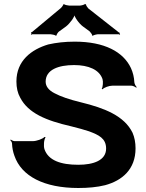

<svg xmlns="http://www.w3.org/2000/svg" viewBox="-20 -929 727 959"><path d="M371 -106C283 -106 221 -128 202 -184C197 -199 199 -233 208 -243L202 -245C194 -235 162 -224 144 -224H53C47 -224 37 -229 34 -232L31 -229C35 -226 40 -218 40 -212C41 -190 45 -170 52 -151C87 -49 200 10 371 10C420 10 465 6 505 -4C590 -27 657 -83 657 -188C657 -217 652 -243 642 -266C601 -350 503 -389 384 -418C326 -432 283 -447 253 -463C223 -478 208 -498 208 -521C208 -581 272 -604 350 -604C422 -604 476 -581 492 -534C496 -522 494 -494 488 -485L492 -483C500 -492 525 -501 541 -501H636C644 -501 656 -495 660 -491L663 -494C658 -498 652 -509 651 -518C650 -543 644 -567 634 -589C596 -670 502 -721 353 -721C304 -721 261 -716 221 -707C137 -682 62 -626 62 -522C62 -491 68 -464 81 -441C121 -364 209 -327 336 -298C372 -289 401 -281 425 -273C473 -255 510 -238 510 -187C510 -128 447 -106 371 -106ZM575 -766 421 -887C417 -891 408 -904 410 -907L404 -909C402 -905 384 -901 378 -901H326C320 -901 302 -905 300 -908L296 -907C297 -904 287 -891 283 -888L140 -769C139 -768 137 -768 136 -768L135 -765C135 -764 137 -763 137 -762C137 -760 135 -758 134 -757L136 -755C137 -756 139 -758 141 -758H232C238 -758 256 -754 258 -751L263 -752C261 -755 270 -768 274 -771L310 -797C329 -812 354 -845 354 -861H350C350 -845 375 -811 394 -797L428 -772C432 -768 442 -755 440 -752L444 -750C445 -754 465 -758 471 -758H574C575 -758 576 -756 577 -755L580 -758C579 -759 577 -760 577 -761C577 -762 578 -762 579 -763L577 -766Z"/></svg>

Font: Asimov
Style: EdgeWide
Weight: 500
Designer: Google
Version: Version 2.000980: 2014